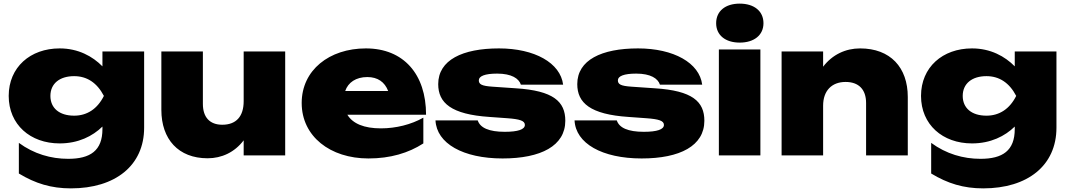

<svg xmlns="http://www.w3.org/2000/svg" viewBox="-20 -857 5897 1059"><path d="M309 -66C412 -66 491 -106 545 -159V-145C545 -26 478 19 356 19C261 19 167 -8 84 -69V100C175 155 262 182 371 182C616 182 775 56 775 -153V-573H545V-491C491 -546 412 -590 309 -590C147 -590 28 -486 28 -328C28 -170 147 -66 309 -66ZM389 -219C307 -219 258 -261 258 -328C258 -396 309 -437 389 -437C459 -437 515 -401 553 -328C517 -256 460 -219 389 -219Z M1553 0V-573H1324V-299C1324 -215 1283 -169 1206 -169C1137 -169 1099 -210 1099 -284V-573H870V-251C870 -89 964 16 1125 16C1203 16 1274 -17 1324 -83V0Z M2012 17C2133 17 2233 -13 2315 -66V-208C2248 -170 2164 -149 2081 -149C1988 -149 1926 -175 1896 -224H2330C2330 -448 2206 -590 1998 -590C1796 -590 1644 -470 1644 -289C1644 -105 1801 17 2012 17ZM2006 -432C2063 -432 2102 -405 2121 -355H1884C1900 -402 1943 -432 2006 -432Z M3098 -191C3098 -297 3032 -357 2825 -370L2695 -379C2637 -383 2621 -392 2621 -414C2621 -437 2654 -451 2722 -451C2802 -451 2842 -424 2853 -390H3086C3071 -510 2929 -590 2732 -590C2531 -590 2397 -526 2397 -393C2397 -289 2469 -226 2680 -212L2777 -205C2847 -200 2875 -191 2875 -168C2875 -143 2837 -130 2764 -130C2677 -130 2628 -152 2615 -193H2382C2388 -66 2534 17 2752 17C2964 17 3098 -53 3098 -191Z M3865 -191C3865 -297 3799 -357 3592 -370L3462 -379C3404 -383 3388 -392 3388 -414C3388 -437 3421 -451 3489 -451C3569 -451 3609 -424 3620 -390H3853C3838 -510 3696 -590 3499 -590C3298 -590 3164 -526 3164 -393C3164 -289 3236 -226 3447 -212L3544 -205C3614 -200 3642 -191 3642 -168C3642 -143 3604 -130 3531 -130C3444 -130 3395 -152 3382 -193H3149C3155 -66 3301 17 3519 17C3731 17 3865 -53 3865 -191Z M3945 0H4174V-584H3945ZM4060 -622C4139 -622 4191 -663 4191 -729C4191 -796 4139 -837 4060 -837C3981 -837 3930 -796 3930 -729C3930 -663 3981 -622 4060 -622Z M4724 -590C4644 -590 4571 -556 4520 -489V-573H4291V0H4520V-274C4520 -356 4567 -405 4644 -405C4716 -405 4757 -364 4757 -289V0H4987V-322C4987 -485 4891 -590 4724 -590Z M5341 -66C5444 -66 5523 -106 5577 -159V-145C5577 -26 5510 19 5388 19C5293 19 5199 -8 5116 -69V100C5207 155 5294 182 5403 182C5648 182 5807 56 5807 -153V-573H5577V-491C5523 -546 5444 -590 5341 -590C5179 -590 5060 -486 5060 -328C5060 -170 5179 -66 5341 -66ZM5421 -219C5339 -219 5290 -261 5290 -328C5290 -396 5341 -437 5421 -437C5491 -437 5547 -401 5585 -328C5549 -256 5492 -219 5421 -219Z"/></svg>

Font: Bounded ExtBd
Style: Regular
Weight: 800
Designer: Vlad Churkin
Version: Version 3.0